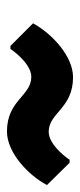

<svg xmlns="http://www.w3.org/2000/svg" viewBox="141 -596 230 552"><g transform="rotate(90 256.0 -320.0)"><path d="M448 -405H439C440 -405 399 -345 359 -345C304 -345 292 -415 202 -415C142 -415 77 -355 47 -300L112 -235H121C120 -235 161 -295 201 -295C256 -295 268 -225 358 -225C418 -225 483 -285 512 -340Z"/></g></svg>

Font: Scada
Style: Bold Italic
Weight: 700
Designer: Jovanny Lemonad
Foundry: Jovanny Lemonad
Version: Version 3.005